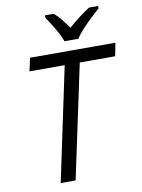

<svg xmlns="http://www.w3.org/2000/svg" viewBox="-100 -998 787 1065"><g transform="rotate(-10 294.0 -465.5)"><path d="M237.8 0H153.8L289.1 -640.1H90.8L106.9 -713.9H587.9L573.2 -640.1H374ZM229 -931.2H277.8Q297.9 -915.5 317.4 -891.1Q336.9 -866.7 356.9 -838.9Q417 -892.1 477.1 -931.2H528.8V-918Q420.9 -822.3 389.2 -771H311Q294.4 -817.4 250 -885.7L229 -918Z"/></g></svg>

Font: OpenSans-Italic
Style: Italic
Weight: 400
Italic angle: -12°
Foundry: Ascender Corporation
Version: Version 1.10